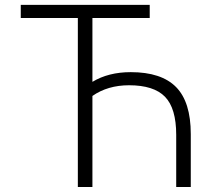

<svg xmlns="http://www.w3.org/2000/svg" viewBox="-20 -751 861 772"><path d="M351.6 -365.2V1H293V-678.7H63.5V-731.4H582V-678.7H351.6V-421.9Q416 -460.9 505.9 -460.9Q628.9 -460.9 688 -400.9Q747.1 -340.8 747.1 -211.9V1H688.5V-209Q688.5 -315.4 643.6 -361.8Q598.6 -408.2 499 -408.2Q413.1 -408.2 351.6 -365.2Z"/></svg>

Font: Gen Shin Gothic Light
Style: Regular
Weight: 200
Designer: [Source Han Sans]
Ryoko NISHIZUKA  (kana & ideographs); Paul D. Hunt (Latin, Greek & Cyrillic); Wenlong ZHANG  (bopomofo
Version: Version 1.002.20150607